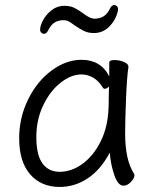

<svg xmlns="http://www.w3.org/2000/svg" viewBox="-20 -723 615 761"><path d="M352 -592Q330 -592 313.5 -600Q297 -608 275 -623Q262 -633 252.5 -638Q243 -643 233 -643Q211 -643 196 -633.5Q181 -624 170 -601Q164 -589 154 -589Q148 -589 143.5 -593.5Q139 -598 139 -606Q139 -621 151 -643.5Q163 -666 185 -683Q207 -700 235 -700Q258 -700 274.5 -692Q291 -684 311 -669Q313 -667 322.5 -661Q332 -655 339.5 -652Q347 -649 354 -649Q376 -649 391 -658.5Q406 -668 417 -691Q423 -703 433 -703Q439 -703 443.5 -698.5Q448 -694 448 -686Q448 -682 447 -679Q439 -644 413.5 -618Q388 -592 352 -592ZM476 -193Q476 -89 511 -35Q513 -31 513 -29Q513 -17 499 -2Q485 13 469 13Q448 13 433.5 -28Q419 -69 415 -118Q379 -50 327.5 -16Q276 18 217 18Q143 18 99.5 -32Q56 -82 56 -175Q56 -257 91.5 -329Q127 -401 184.5 -443.5Q242 -486 303 -486Q380 -486 413 -420V-475Q413 -485 434 -485Q453 -485 471 -477.5Q489 -470 489 -459V-457Q483 -419 479.5 -331.5Q476 -244 476 -193ZM395 -371Q391 -371 388 -375Q372 -402 349.5 -415Q327 -428 303 -428Q262 -428 220 -395Q178 -362 151 -305Q124 -248 124 -180Q124 -108 148.5 -75Q173 -42 216 -42Q264 -42 307.5 -74Q351 -106 379 -162.5Q407 -219 410 -291Q411 -301 411 -335L412 -380Q403 -371 395 -371Z"/></svg>

Font: Iansui
Style: Regular
Weight: 400
Designer: But Ko / Fontworks Inc.
Foundry: zi-hi.com / Fontworks Inc.
Version: Version 1.002